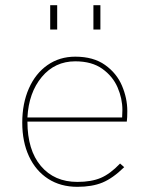

<svg xmlns="http://www.w3.org/2000/svg" viewBox="-20 -717 577 742"><path d="M66 -243Q66 -317 91.5 -375Q117 -433 163.5 -465.5Q210 -498 271 -498Q341 -498 386 -466Q431 -434 451.5 -385.5Q472 -337 472 -288Q472 -261 470 -247H86Q86 -137 138 -75.5Q190 -14 279 -14Q333 -14 369.5 -29.5Q406 -45 444 -85L460 -71Q416 -28 376 -11.5Q336 5 279 5Q214 5 166 -26Q118 -57 92 -113Q66 -169 66 -243ZM452 -263 453 -292Q453 -336 434.5 -379Q416 -422 375.5 -451Q335 -480 271 -480Q192 -480 141.5 -419.5Q91 -359 86 -263ZM341 -697H368V-603H341ZM174 -697H201V-603H174Z"/></svg>

Font: Hanken Grotesk Thin
Style: Regular
Weight: 100
Designer: Alfredo Marco Pradil
Foundry: Hanken Design Co.
Version: Version 3.014